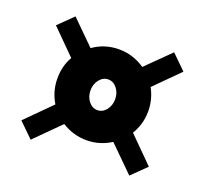

<svg xmlns="http://www.w3.org/2000/svg" viewBox="-81 -560 641 600"><g transform="rotate(20 239.0 -260.0)"><path d="M88 -264Q88 -306 107 -338L27 -418L75 -465L153 -388Q191 -415 239 -415Q285 -415 325 -388L403 -465L451 -418L371 -338Q390 -303 390 -264Q390 -221 368 -185L451 -102L403 -55L320 -137Q283 -113 239 -113Q195 -113 157 -137L75 -55L27 -102L110 -185Q88 -221 88 -264ZM198 -264Q198 -243 210 -228Q222 -213 239 -213Q256 -213 268 -228Q280 -243 280 -264Q280 -285 268 -300Q256 -315 239 -315Q222 -315 210 -300Q198 -285 198 -264Z"/></g></svg>

Font: Zilla Slab Bold
Style: Bold
Weight: 700
Designer: Typotheque.com
Foundry: Typotheque type foundry
Version: Version 1.1; 2017; ttfautohint (v1.6)